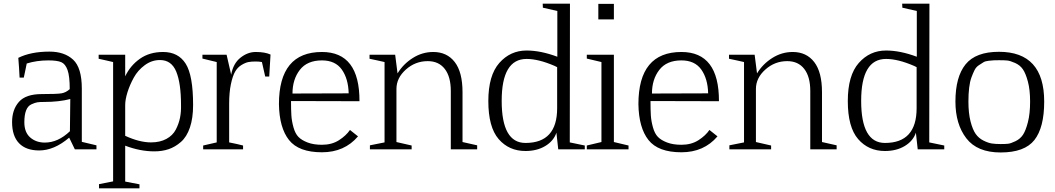

<svg xmlns="http://www.w3.org/2000/svg" viewBox="-20 -816 5765 1049"><path d="M362 -99 364 -275Q303 -259 221 -259Q197 -259 184 -257Q171 -255 151.5 -246Q132 -237 122.5 -212.5Q113 -188 113 -148Q113 -93 145 -65Q177 -37 225 -37Q297 -37 362 -99ZM389 0 358 -64Q276 6 194 6Q122 6 84 -33.5Q46 -73 46 -149Q46 -217 83.5 -259.5Q121 -302 208 -302Q291 -302 315.5 -306Q340 -310 361 -329Q361 -400 349 -433.5Q337 -467 314.5 -476.5Q292 -486 244 -486Q180 -486 126 -469Q126 -468 120 -439.5Q114 -411 110 -392H87Q86 -411 84 -446Q82 -481 80 -500Q149 -534 250 -534Q332 -534 379.5 -490Q427 -446 427 -332V-41L507 -22V0Z M664 -242V-74Q742 -38 805 -38Q854 -38 889 -57Q924 -76 940.5 -108Q957 -140 963.5 -172.5Q970 -205 969 -242Q969 -361 943 -424.5Q917 -488 854 -488Q809 -488 771 -460Q733 -432 711 -392Q689 -352 676.5 -312Q664 -272 664 -242ZM664 176 742 191V213H521V190L598 175V-477Q590 -479 561.5 -485.5Q533 -492 519 -495V-517H664V-399Q692 -458 744.5 -495Q797 -532 871 -532Q954 -532 994.5 -468Q1035 -404 1035 -242Q1035 -170 1017.5 -119Q1000 -68 968.5 -40.5Q937 -13 901.5 -1Q866 11 823 11Q746 11 664 -20Z M1164 -477 1086 -496V-517H1218L1243 -408Q1254 -469 1293.5 -500.5Q1333 -532 1377 -532Q1428 -532 1458 -518L1451 -398H1429L1411 -477Q1396 -480 1377 -480Q1354 -480 1337.5 -477Q1321 -474 1299.5 -461Q1278 -448 1264.5 -424.5Q1251 -401 1241.5 -356Q1232 -311 1232 -249V-38Q1278 -29 1308 -21V0H1090V-21L1164 -38Z M1578 -305 1885 -306Q1883 -386 1847.5 -436Q1812 -486 1739 -486Q1658 -486 1618 -434Q1578 -382 1578 -305ZM1739 -25Q1793 -25 1832 -50Q1871 -75 1892 -106L1936 -71Q1862 16 1739 16Q1612 16 1559 -51Q1506 -118 1504 -247Q1504 -532 1739 -532Q1945 -532 1944 -263L1570 -264Q1570 -215 1572 -184.5Q1574 -154 1583.5 -120Q1593 -86 1610.5 -68Q1628 -50 1660.5 -37.5Q1693 -25 1739 -25Z M2507 -40 2587 -22V0H2443V-319Q2443 -397 2410 -439.5Q2377 -482 2317 -482Q2249 -482 2197.5 -436Q2146 -390 2146 -330V-40L2229 -21V0H2001V-22L2081 -38V-477Q2073 -479 2043.5 -485.5Q2014 -492 1999 -495V-517H2139L2152 -415Q2183 -466 2235 -499Q2287 -532 2347 -532Q2422 -532 2464.5 -477Q2507 -422 2507 -312Z M3024 -449 3010 -456Q2922 -494 2857 -494Q2721 -494 2721 -265Q2721 -35 2851 -35Q3024 -35 3024 -225ZM3025 -756 2946 -774Q2946 -780 2945.5 -786.5Q2945 -793 2945 -796H3094L3093 -38L3175 -21V0H3030L3020 -91Q3005 -46 2959.5 -18.5Q2914 9 2851 9Q2761 9 2704.5 -56Q2648 -121 2648 -264Q2648 -404 2708 -472Q2768 -540 2857 -540Q2934 -540 3025 -506Z M3334 -710H3249V-795H3334ZM3266 -477 3186 -496V-517H3334V-40L3414 -21V0H3186V-21L3266 -40Z M3542 -305 3849 -306Q3847 -386 3811.5 -436Q3776 -486 3703 -486Q3622 -486 3582 -434Q3542 -382 3542 -305ZM3703 -25Q3757 -25 3796 -50Q3835 -75 3856 -106L3900 -71Q3826 16 3703 16Q3576 16 3523 -51Q3470 -118 3468 -247Q3468 -532 3703 -532Q3909 -532 3908 -263L3534 -264Q3534 -215 3536 -184.5Q3538 -154 3547.5 -120Q3557 -86 3574.5 -68Q3592 -50 3624.5 -37.5Q3657 -25 3703 -25Z M4471 -40 4551 -22V0H4407V-319Q4407 -397 4374 -439.5Q4341 -482 4281 -482Q4213 -482 4161.5 -436Q4110 -390 4110 -330V-40L4193 -21V0H3965V-22L4045 -38V-477Q4037 -479 4007.5 -485.5Q3978 -492 3963 -495V-517H4103L4116 -415Q4147 -466 4199 -499Q4251 -532 4311 -532Q4386 -532 4428.5 -477Q4471 -422 4471 -312Z M4988 -449 4974 -456Q4886 -494 4821 -494Q4685 -494 4685 -265Q4685 -35 4815 -35Q4988 -35 4988 -225ZM4989 -756 4910 -774Q4910 -780 4909.5 -786.5Q4909 -793 4909 -796H5058L5057 -38L5139 -21V0H4994L4984 -91Q4969 -46 4923.5 -18.5Q4878 9 4815 9Q4725 9 4668.5 -56Q4612 -121 4612 -264Q4612 -404 4672 -472Q4732 -540 4821 -540Q4898 -540 4989 -506Z M5271 -261Q5271 -198 5282.5 -153Q5294 -108 5310.5 -84.5Q5327 -61 5353 -48Q5379 -35 5399 -32Q5419 -29 5447 -29Q5472 -29 5487 -30.5Q5502 -32 5528 -44.5Q5554 -57 5569 -79.5Q5584 -102 5596 -148.5Q5608 -195 5608 -261Q5608 -325 5596 -370Q5584 -415 5568.5 -437.5Q5553 -460 5526 -472Q5499 -484 5482.5 -485.5Q5466 -487 5438 -487Q5419 -487 5410 -486.5Q5401 -486 5382 -484Q5363 -482 5353.5 -476Q5344 -470 5328.5 -460Q5313 -450 5304.5 -433Q5296 -416 5287.5 -393Q5279 -370 5275 -336.5Q5271 -303 5271 -261ZM5438 -533Q5685 -533 5685 -261Q5685 -119 5631.5 -51Q5578 17 5447 17Q5319 17 5259.5 -60.5Q5200 -138 5200 -261Q5200 -396 5255.5 -464.5Q5311 -533 5438 -533Z"/></svg>

Font: Afta serif
Style: Regular
Weight: 400
Designer: parq.ink
Foundry: Oriol Esparraguera Font
Version: Version 1.000